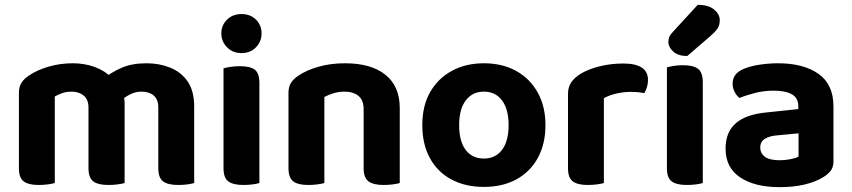

<svg xmlns="http://www.w3.org/2000/svg" viewBox="-20 -756 3514 792"><path d="M494 -331V-217H345V-312Q345 -346 325 -362Q305 -378 275 -378Q253 -378 235.5 -371.5Q218 -365 206 -358V-217H58V-373Q58 -398 68.5 -414.5Q79 -431 99 -444Q132 -467 180 -481Q228 -495 280 -495Q328 -495 370 -480Q412 -465 443 -434Q451 -428 458.5 -421.5Q466 -415 470 -407Q480 -391 487 -371Q494 -351 494 -331ZM781 -316V-217H633V-312Q633 -346 614 -362Q595 -378 564 -378Q541 -378 520.5 -368.5Q500 -359 485 -346L407 -432Q440 -458 482 -476.5Q524 -495 585 -495Q637 -495 682 -477Q727 -459 754 -420Q781 -381 781 -316ZM58 -263H206V-1Q196 2 178 4.5Q160 7 139 7Q97 7 77.5 -8Q58 -23 58 -62ZM345 -263H494V-1Q484 2 466 4.5Q448 7 427 7Q384 7 364.5 -8Q345 -23 345 -62ZM633 -263H781V-1Q772 2 754 4.5Q736 7 715 7Q672 7 652.5 -8Q633 -23 633 -62Z M893 -618Q893 -652 916.5 -675Q940 -698 976 -698Q1013 -698 1036 -675Q1059 -652 1059 -618Q1059 -585 1036 -561Q1013 -537 976 -537Q940 -537 916.5 -561Q893 -585 893 -618ZM902 -264H1050V-1Q1041 2 1023 4.5Q1005 7 984 7Q941 7 921.5 -8Q902 -23 902 -62ZM1050 -187H902V-474Q911 -477 929.5 -480Q948 -483 969 -483Q1012 -483 1031 -468.5Q1050 -454 1050 -413Z M1629 -311V-217H1480V-306Q1480 -343 1458.5 -360.5Q1437 -378 1402 -378Q1377 -378 1356 -371.5Q1335 -365 1318 -356V-217H1170V-373Q1170 -398 1180.5 -414.5Q1191 -431 1211 -444Q1243 -466 1293 -480.5Q1343 -495 1403 -495Q1511 -495 1570 -447.5Q1629 -400 1629 -311ZM1170 -263H1318V-1Q1308 2 1290 4.5Q1272 7 1251 7Q1209 7 1189.5 -8Q1170 -23 1170 -62ZM1480 -263H1629V-1Q1619 2 1601 4.5Q1583 7 1562 7Q1520 7 1500 -8Q1480 -23 1480 -62Z M2230 -240Q2230 -162 2198.5 -104.5Q2167 -47 2110 -16Q2053 15 1976 15Q1900 15 1842.5 -15.5Q1785 -46 1753.5 -103.5Q1722 -161 1722 -240Q1722 -319 1754 -375.5Q1786 -432 1843.5 -463.5Q1901 -495 1976 -495Q2052 -495 2109 -463.5Q2166 -432 2198 -374.5Q2230 -317 2230 -240ZM1976 -378Q1929 -378 1901.5 -342Q1874 -306 1874 -240Q1874 -173 1901 -137.5Q1928 -102 1976 -102Q2024 -102 2051 -138Q2078 -174 2078 -240Q2078 -305 2051 -341.5Q2024 -378 1976 -378Z M2471 -351V-226H2323V-369Q2323 -397 2336.5 -416.5Q2350 -436 2374 -451Q2407 -471 2453.5 -482.5Q2500 -494 2551 -494Q2653 -494 2653 -426Q2653 -410 2648.5 -396Q2644 -382 2638 -372Q2628 -374 2613.5 -375.5Q2599 -377 2582 -377Q2552 -377 2522 -370Q2492 -363 2471 -351ZM2323 -264 2471 -261V-1Q2461 2 2443 4.5Q2425 7 2404 7Q2362 7 2342.5 -8Q2323 -23 2323 -62Z M2731 -278H2879V-1Q2870 2 2852 4.5Q2834 7 2813 7Q2770 7 2750.5 -8Q2731 -23 2731 -62ZM2879 -230H2731V-478Q2740 -481 2758 -484Q2776 -487 2797 -487Q2840 -487 2859.5 -472Q2879 -457 2879 -417ZM2758 -627 2858 -736Q2903 -736 2926 -716.5Q2949 -697 2949 -673Q2949 -652 2939.5 -638Q2930 -624 2909 -606L2815 -525Q2777 -525 2757 -543.5Q2737 -562 2737 -583Q2737 -595 2741.5 -605Q2746 -615 2758 -627Z M3196 -95Q3219 -95 3241.5 -99.5Q3264 -104 3274 -110V-206L3190 -198Q3156 -196 3136 -184Q3116 -172 3116 -148Q3116 -124 3135 -109.5Q3154 -95 3196 -95ZM3190 -495Q3294 -495 3356 -451.5Q3418 -408 3418 -317V-90Q3418 -65 3405 -49.5Q3392 -34 3372 -23Q3342 -5 3297.5 5.5Q3253 16 3196 16Q3094 16 3033.5 -24Q2973 -64 2973 -143Q2973 -211 3015 -247.5Q3057 -284 3140 -292L3273 -306V-318Q3273 -352 3246.5 -367Q3220 -382 3171 -382Q3133 -382 3096.5 -373Q3060 -364 3031 -352Q3019 -360 3010.5 -376.5Q3002 -393 3002 -411Q3002 -453 3048 -472Q3077 -484 3115.5 -489.5Q3154 -495 3190 -495Z"/></svg>

Font: Baloo Bhaijaan 2
Style: Bold
Weight: 700
Designer: Sanskriti Dholi, Noopur Datye and Ek Type
Foundry: Ek Type
Version: Version 1.701